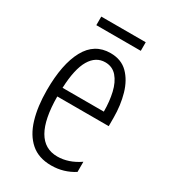

<svg xmlns="http://www.w3.org/2000/svg" viewBox="-168 -741 735 834"><g transform="rotate(30 199.5 -324.5)"><path d="M205 -542Q259 -542 292 -509Q325 -476 340.5 -422Q356 -368 356 -305V-263H98Q99 -37 228 -37Q284 -37 338 -74V-23Q313 -7 284.5 1.5Q256 10 224 10Q161 10 121.5 -24.5Q82 -59 63.5 -121Q45 -183 45 -265Q45 -395 85 -468.5Q125 -542 205 -542ZM205 -496Q158 -496 130.5 -449.5Q103 -403 99 -307H306Q306 -358 296 -401Q286 -444 263.5 -470Q241 -496 205 -496ZM313 -659V-616H90V-659Z"/></g></svg>

Font: Noto Sans ExtraCondensed Light
Style: Regular
Weight: 300
Width: 2
Designer: Monotype Design Team
Foundry: Monotype Imaging Inc.
Version: Version 2.013; ttfautohint (v1.8.4.7-5d5b)